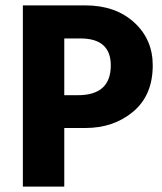

<svg xmlns="http://www.w3.org/2000/svg" viewBox="-20 -694 603 714"><path d="M297 -218H219V0H65V-674H297Q409 -674 478.5 -611Q548 -548 548 -451Q548 -340 475.5 -279Q403 -218 297 -218ZM279 -551H219V-340H270Q392 -340 392 -451Q392 -551 279 -551Z"/></svg>

Font: Hind Siliguri
Style: Bold
Weight: 700
Designer: Jyotish Sonowal
Foundry: Indian Type Foundry
Version: Version 1.001;PS 1.0;hotconv 1.0.86;makeotf.lib2.5.63406; tt